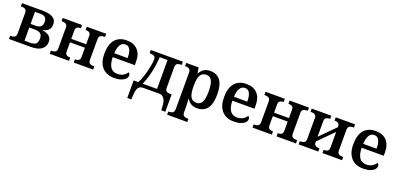

<svg xmlns="http://www.w3.org/2000/svg" viewBox="8 -1504 5561 2699"><g transform="rotate(20 2788.5 -154.0)"><path d="M20 -48H32Q66 -48 87 -61.5Q108 -75 108 -114V-424Q108 -462 87 -475Q66 -488 32 -488H20V-536H324Q535 -536 535 -408Q535 -350 504.5 -319Q474 -288 420 -281V-276Q484 -269 522 -238.5Q560 -208 560 -151Q560 -82 506.5 -41Q453 0 349 0H20ZM314 -303Q410 -303 410 -397Q410 -484 314 -484H233V-303ZM319 -52Q378 -52 403 -75Q428 -98 428 -156Q428 -207 399.5 -228Q371 -249 313 -249H233V-52Z M629 -48H641Q675 -48 696 -61.5Q717 -75 717 -114V-422Q717 -461 696 -474.5Q675 -488 641 -488H629V-536H918V-488H916Q883 -488 862.5 -474.5Q842 -461 842 -422V-301H1065V-422Q1065 -461 1045 -474.5Q1025 -488 992 -488H989V-536H1279V-488H1266Q1232 -488 1211 -474.5Q1190 -461 1190 -422V-114Q1190 -75 1211 -61.5Q1232 -48 1266 -48H1279V0H989V-48H992Q1025 -48 1045 -61.5Q1065 -75 1065 -114V-249H842V-114Q842 -75 862.5 -61.5Q883 -48 916 -48H918V0H629Z M1350 -265Q1350 -404 1411 -476Q1472 -548 1586 -548Q1690 -548 1749 -486.5Q1808 -425 1808 -308V-259H1477Q1480 -156 1515 -107.5Q1550 -59 1618 -59Q1667 -59 1704 -80.5Q1741 -102 1760 -135Q1771 -130 1777 -119Q1783 -108 1783 -93Q1783 -67 1762 -43.5Q1741 -20 1699 -5Q1657 10 1596 10Q1478 10 1414 -62Q1350 -134 1350 -265ZM1679 -318Q1679 -488 1586 -488Q1537 -488 1510 -444.5Q1483 -401 1479 -318Z M1866 -52H1935Q1965 -99 1997 -212Q2012 -264 2024 -327.5Q2036 -391 2036 -428Q2036 -463 2014.5 -475.5Q1993 -488 1954 -488H1946V-536H2427V-488H2415Q2381 -488 2359.5 -474.5Q2338 -461 2338 -422V-110Q2338 -56 2396 -50H2435V210H2375L2370 137Q2365 67 2338 34Q2311 1 2275 0H2028Q1980 0 1957.5 31.5Q1935 63 1931 137L1926 210H1866ZM2216 -52V-484H2099Q2092 -365 2065 -248Q2038 -131 2000 -52Z M2473 192H2483Q2518 192 2539 178.5Q2560 165 2560 124V-419Q2560 -460 2540.5 -474Q2521 -488 2486 -488H2476V-536H2662L2676 -452H2680Q2704 -497 2741 -521.5Q2778 -546 2833 -546Q2934 -546 2986 -478Q3038 -410 3038 -267Q3038 -125 2986.5 -57Q2935 11 2835 11Q2732 11 2684 -73H2678Q2681 -48 2683 -14Q2685 20 2685 45V126Q2685 165 2706 178.5Q2727 192 2761 192H2774V240H2473ZM2910 -267Q2910 -373 2885 -424.5Q2860 -476 2803 -476Q2737 -476 2711 -425.5Q2685 -375 2685 -267Q2685 -159 2711 -108.5Q2737 -58 2803 -58Q2860 -58 2885 -109.5Q2910 -161 2910 -267Z M3140 -265Q3140 -404 3201 -476Q3262 -548 3376 -548Q3480 -548 3539 -486.5Q3598 -425 3598 -308V-259H3267Q3270 -156 3305 -107.5Q3340 -59 3408 -59Q3457 -59 3494 -80.5Q3531 -102 3550 -135Q3561 -130 3567 -119Q3573 -108 3573 -93Q3573 -67 3552 -43.5Q3531 -20 3489 -5Q3447 10 3386 10Q3268 10 3204 -62Q3140 -134 3140 -265ZM3469 -318Q3469 -488 3376 -488Q3327 -488 3300 -444.5Q3273 -401 3269 -318Z M3663 -48H3675Q3709 -48 3730 -61.5Q3751 -75 3751 -114V-422Q3751 -461 3730 -474.5Q3709 -488 3675 -488H3663V-536H3952V-488H3950Q3917 -488 3896.5 -474.5Q3876 -461 3876 -422V-301H4099V-422Q4099 -461 4079 -474.5Q4059 -488 4026 -488H4023V-536H4313V-488H4300Q4266 -488 4245 -474.5Q4224 -461 4224 -422V-114Q4224 -75 4245 -61.5Q4266 -48 4300 -48H4313V0H4023V-48H4026Q4059 -48 4079 -61.5Q4099 -75 4099 -114V-249H3876V-114Q3876 -75 3896.5 -61.5Q3917 -48 3950 -48H3952V0H3663Z M4353 -48H4365Q4399 -48 4420 -61.5Q4441 -75 4441 -114V-422Q4441 -461 4420 -474.5Q4399 -488 4365 -488H4353V-536H4647V-488H4640Q4607 -488 4586.5 -474.5Q4566 -461 4566 -422V-192L4789 -416V-422Q4789 -461 4769 -474.5Q4749 -488 4716 -488H4713V-536H5003V-488H4990Q4956 -488 4935 -474.5Q4914 -461 4914 -422V-114Q4914 -75 4935 -61.5Q4956 -48 4990 -48H5003V0H4709V-48H4716Q4749 -48 4769 -61.5Q4789 -75 4789 -114V-345L4566 -121V-114Q4566 -75 4586.5 -61.5Q4607 -48 4640 -48H4647V0H4353Z M5074 -265Q5074 -404 5135 -476Q5196 -548 5310 -548Q5414 -548 5473 -486.5Q5532 -425 5532 -308V-259H5201Q5204 -156 5239 -107.5Q5274 -59 5342 -59Q5391 -59 5428 -80.5Q5465 -102 5484 -135Q5495 -130 5501 -119Q5507 -108 5507 -93Q5507 -67 5486 -43.5Q5465 -20 5423 -5Q5381 10 5320 10Q5202 10 5138 -62Q5074 -134 5074 -265ZM5403 -318Q5403 -488 5310 -488Q5261 -488 5234 -444.5Q5207 -401 5203 -318Z"/></g></svg>

Font: Noto Serif SemiBold
Style: Regular
Weight: 600
Designer: Monotype Design Team
Foundry: Monotype Imaging Inc.
Version: Version 1.001